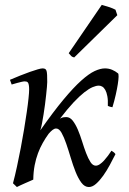

<svg xmlns="http://www.w3.org/2000/svg" viewBox="-20 -732 519 772"><path d="M444.3 -112.3Q434.1 -91.8 421.4 -68.4Q408.7 -44.9 394.8 -25.4Q380.9 -5.9 366.2 7.1Q351.6 20 337.4 20Q320.3 20 307.4 2.7Q294.4 -14.6 283.9 -41Q273.4 -67.4 264.4 -97.7Q255.4 -127.9 246.3 -154.3Q237.3 -180.7 227.5 -198Q217.8 -215.3 205.6 -215.3Q198.7 -215.3 191.2 -209.5Q183.6 -203.6 175.3 -193.8Q162.6 -176.3 151.9 -157.2Q141.1 -138.2 132.8 -116Q124.5 -93.8 119.4 -67.6Q114.3 -41.5 113.8 -9.8Q106.9 -6.8 98.1 -2.9Q89.4 1 80.3 4.9Q71.3 8.8 62.5 12.9Q53.7 17.1 47.9 20L32.2 4.9Q40.5 -25.9 48.3 -62.5Q56.2 -99.1 63.5 -137.2Q70.8 -175.3 76.9 -212.4Q83 -249.5 87.6 -281.2Q92.3 -313 94.7 -336.9Q97.2 -360.8 97.2 -372.1Q97.2 -383.3 95.9 -389.9Q94.7 -396.5 92.5 -399.7Q90.3 -402.8 86.9 -403.8Q83.5 -404.8 79.1 -404.8Q74.7 -404.8 66.2 -402.8Q57.6 -400.9 48.8 -398.4Q38.6 -395.5 26.9 -392.1L20 -411.1Q40.5 -419.9 61.3 -428.2Q82 -436.5 100.1 -442.9Q118.2 -449.2 131.6 -453.1Q145 -457 150.9 -457Q157.7 -457 161.6 -454.8Q165.5 -452.6 167.2 -446.8Q168.9 -440.9 169.4 -430.2Q169.9 -419.4 169.9 -401.9Q169.9 -396 168.7 -382.1Q167.5 -368.2 165.5 -350.1Q163.6 -332 160.9 -311.3Q158.2 -290.5 155 -271Q151.9 -251.5 148.7 -234.9Q145.5 -218.3 142.1 -208Q194.8 -283.2 235.1 -331.5Q275.4 -379.9 306.4 -407.7Q337.4 -435.5 360.6 -446.3Q383.8 -457 401.9 -457Q417.5 -457 430.7 -451.4Q443.8 -445.8 454.6 -437Q457 -435.1 456.8 -423.3Q456.5 -411.6 453.6 -393.1Q450.7 -374.5 445.3 -350.6Q439.9 -326.7 432.1 -300.8Q421.9 -302.2 413.6 -306.2Q414.6 -329.6 411.6 -345.2Q408.7 -360.8 403.3 -370.4Q397.9 -379.9 391.1 -383.8Q384.3 -387.7 377.4 -387.7Q366.7 -387.7 352.3 -381.6Q337.9 -375.5 318.8 -360.6Q299.8 -345.7 275.6 -320.1Q251.5 -294.4 221.2 -254.9Q229.5 -259.8 235.8 -260.5Q242.2 -261.2 246.6 -261.2Q261.2 -261.2 272.5 -246.8Q283.7 -232.4 293 -210.7Q302.2 -189 310.1 -163.6Q317.9 -138.2 326.2 -116.5Q334.5 -94.7 343.8 -80.3Q353 -65.9 365.2 -65.9Q373 -65.9 381.6 -71.8Q390.1 -77.6 398.2 -86.4Q406.2 -95.2 414.1 -105.7Q421.9 -116.2 428.2 -126L437 -120.1Q439.9 -118.2 444.3 -112.3ZM451.7 -670.9 278.3 -501Q270.5 -502.9 266.8 -506.3Q263.2 -509.8 256.3 -518.1L389.2 -712.4Q394 -710.9 401.6 -708.7Q409.2 -706.5 417.5 -703.9Q425.8 -701.2 433.1 -698.2Q440.4 -695.3 444.3 -692.9Z"/></svg>

Font: Gentium Plus
Style: Italic
Weight: 400
Italic angle: -8°
Designer: J. Victor Gaultney, Annie Olsen, Iska Routamaa
Foundry: SIL International
Version: Version 1.510